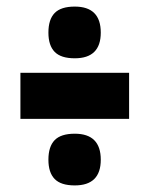

<svg xmlns="http://www.w3.org/2000/svg" viewBox="-20 -616 453 583"><path d="M127 -517Q127 -557 146 -576.5Q165 -596 207 -596Q286 -596 286 -517Q286 -439 207 -439Q165 -439 146 -458.5Q127 -478 127 -517ZM42 -255V-395H372V-255ZM127 -131Q127 -171 146 -190.5Q165 -210 207 -210Q286 -210 286 -131Q286 -53 207 -53Q165 -53 146 -72.5Q127 -92 127 -131Z"/></svg>

Font: Georama ExtraCondensed ExtraBold
Style: Regular
Weight: 800
Width: 2
Designer: Jean-Baptiste Levee
Foundry: Production Type
Version: Version 1.000